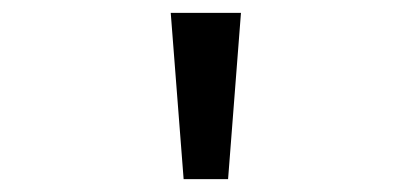

<svg xmlns="http://www.w3.org/2000/svg" viewBox="-20 -734 640 298"><path d="M265 -456 245 -714H354L334 -456Z"/></svg>

Font: Noto Sans Mono Medium
Style: Regular
Weight: 500
Designer: Monotype Design Team
Foundry: Monotype Imaging Inc.
Version: Version 2.014